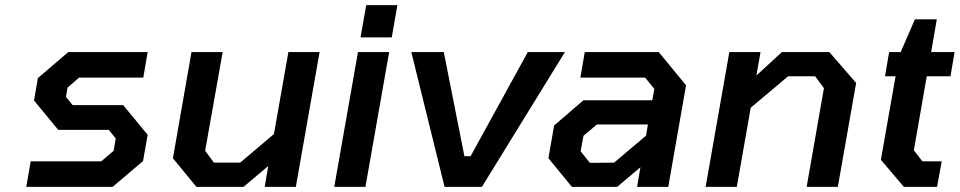

<svg xmlns="http://www.w3.org/2000/svg" viewBox="-20 -725 3724 745"><path d="M82 0 99 -99H373L421 -140L429 -188L402 -221H206L112 -335L127 -422L245 -523H553L536 -424H287L242 -385L236 -349L262 -317H458L553 -202L535 -100L417 0Z M742 0 651 -111 723 -523H844L776 -140L810 -94H912L1043 -205L1099 -523H1220L1128 0H1007L1021 -81L925 0Z M1379 -580 1401 -705H1522L1500 -580ZM1277 0 1369 -523H1490L1398 0Z M1705 0 1576 -523H1702L1782 -119H1806L2028 -523H2172L1850 0Z M2199 0 2108 -111 2130 -238 2244 -336H2511L2519 -380L2483 -424H2232L2249 -523H2536L2642 -394L2573 0H2452L2465 -76L2375 0ZM2269 -93 2363 -94 2487 -199 2494 -242H2296L2244 -198L2233 -138Z M2718 0 2810 -523H2931L2915 -432L3014 -523H3198L3302 -403L3231 0H3110L3177 -383L3143 -429H3038L2893 -307L2839 0Z M3487 0 3398 -105 3455 -429H3414L3430 -523H3475L3530 -650H3615L3593 -523H3684L3668 -429H3576L3526 -142L3559 -99H3634L3616 0Z"/></svg>

Font: Tomorrow Medium
Style: Italic
Weight: 500
Italic angle: -10°
Designer: Tony de Marco, Monica Rizzolli
Foundry: Just in Type
Version: Version 2.002